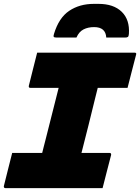

<svg xmlns="http://www.w3.org/2000/svg" viewBox="-42 -972 724 992"><path d="M488 0H-14Q-19 0 -21 -3.5Q-23 -7 -22 -11Q-11 -55 -0.5 -97Q10 -139 21 -182H176Q180 -198 184 -214Q188 -230 192 -245Q209 -313 226.5 -381.5Q244 -450 261 -518H115Q109 -518 107.5 -521.5Q106 -525 107 -529Q118 -573 128.5 -615Q139 -657 150 -700H653Q665 -700 661 -689Q650 -646 639 -604Q628 -562 617 -518H463Q456 -490 450 -466Q433 -395 415 -324Q397 -253 379 -182H523Q534 -182 532 -171Q521 -128 510 -86Q499 -44 488 0ZM353 -778H250Q239 -778 236 -781.5Q233 -785 237 -797Q262 -880 315.5 -916Q369 -952 443 -952H467Q545 -952 587 -911Q629 -870 624 -797Q623 -785 619 -781.5Q615 -778 605 -778H507Q504 -832 444 -832Q413 -832 389.5 -820Q366 -808 353 -778Z"/></svg>

Font: Recursive Mn Lnr St Blk
Style: Italic
Weight: 900
Italic angle: -15°
Monospace: yes
Version: Version 1.079;hotconv 1.0.112;makeotfexe 2.5.65598; ttfautoh